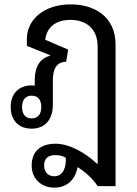

<svg xmlns="http://www.w3.org/2000/svg" viewBox="-20 -582 628 879"><path d="M228 277C295 277 327 231 335 183C369 204 405 236 427 270H509V-378C509 -506 412 -562 304 -562C180 -562 103 -491 103 -404V-372L210 -329V-327C161 -314 139 -275 139 -214V-190C135 -190 130 -191 125 -191C67 -191 29 -154 29 -93C29 -31 65 7 125 7C185 7 222 -33 222 -103V-214C222 -263 237 -299 283 -299L292 -355L187 -400C194 -456 233 -491 303 -491C371 -491 427 -453 427 -369V170C373 119 299 76 235 76C165 76 125 111 125 176C125 236 169 277 228 277ZM125 -40C96 -40 81 -60 81 -92C81 -124 96 -144 125 -144C154 -144 169 -125 169 -92C169 -60 154 -40 125 -40ZM228 225C199 225 182 204 182 176C182 147 197 128 234 128C250 128 265 131 281 140C284 184 269 225 228 225Z"/></svg>

Font: Noto Sans Thai Looped SemiCondensed
Style: Regular
Weight: 400
Width: 4
Designer: Sasikarn Vongin, Ben Mitchell
Foundry: The Fontpad Ltd
Version: Version 1.001